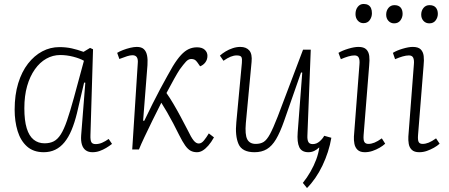

<svg xmlns="http://www.w3.org/2000/svg" viewBox="-20 -755 2267 970"><path d="M437 -73Q436 -47 441.5 -37Q447 -27 463 -27Q480 -27 496 -34Q512 -41 529 -53L546 -28Q532 -17 516 -7.5Q500 2 483 8Q466 14 447 14Q427 14 413.5 4.5Q400 -5 394 -24Q388 -43 390 -71L411 -337L405 -338L369 -184Q357 -135 341.5 -98Q326 -61 305.5 -36Q285 -11 259 1.5Q233 14 201 14Q149 14 116.5 -15Q84 -44 69 -93Q54 -142 54 -201Q54 -276 72 -334.5Q90 -393 121.5 -433.5Q153 -474 193.5 -495.5Q234 -517 280 -517Q314 -517 343 -510.5Q372 -504 402 -493L435 -513L450 -506ZM205 -31Q232 -31 251.5 -41Q271 -51 287 -76Q303 -101 318.5 -146Q334 -191 353 -260L404 -448Q383 -460 350 -468.5Q317 -477 284 -477Q247 -477 214 -458.5Q181 -440 156 -404.5Q131 -369 117 -320Q103 -271 103 -208Q103 -146 115 -107Q127 -68 150 -49.5Q173 -31 205 -31Z M703 -145H709Q730 -189 750.5 -230Q771 -271 790 -306.5Q809 -342 825.5 -371.5Q842 -401 853 -420Q875 -456 894.5 -477Q914 -498 933.5 -507Q953 -516 975 -516Q1001 -516 1014.5 -503.5Q1028 -491 1028 -473Q1028 -454 1017.5 -440Q1007 -426 991 -420L977 -440Q970 -450 963 -453.5Q956 -457 946 -457Q932 -457 919.5 -443.5Q907 -430 888 -404Q878 -389 860 -357Q842 -325 821 -285Q838 -261 856 -230.5Q874 -200 892.5 -165.5Q911 -131 928 -98Q937 -79 944.5 -66Q952 -53 958.5 -45Q965 -37 971.5 -33.5Q978 -30 984 -30Q998 -30 1010.5 -45.5Q1023 -61 1035 -81L1061 -61Q1047 -36 1032.5 -19.5Q1018 -3 1004 5.5Q990 14 975 14Q957 14 943 6.5Q929 -1 915.5 -20Q902 -39 885 -73Q871 -102 855 -132Q839 -162 823.5 -189Q808 -216 795 -236Q772 -191 750 -146Q728 -101 710 -63Q692 -25 682 0H648L676 -435Q678 -455 671.5 -465.5Q665 -476 649 -476Q638 -476 622 -471Q606 -466 583 -457L572 -488Q583 -495 601 -502Q619 -509 638 -513.5Q657 -518 671 -518Q695 -518 707 -506.5Q719 -495 723 -474.5Q727 -454 725 -426Z M1091 -474Q1103 -485 1119.5 -495Q1136 -505 1155.5 -511.5Q1175 -518 1194 -518Q1224 -518 1239.5 -500Q1255 -482 1251 -442L1222 -133Q1217 -75 1229 -51.5Q1241 -28 1272 -28Q1296 -28 1312 -38Q1328 -48 1344 -77.5Q1360 -107 1383 -166L1511 -504H1550L1533 -70Q1532 -50 1537.5 -38.5Q1543 -27 1560 -27Q1579 -27 1594.5 -40.5Q1610 -54 1618 -69L1654 -59Q1648 -23 1636.5 12.5Q1625 48 1609 81.5Q1593 115 1573 144Q1553 173 1531 195L1510 169Q1531 143 1548.5 112.5Q1566 82 1577.5 51Q1589 20 1593 -9H1591Q1581 1 1567.5 7.5Q1554 14 1538 14Q1504 14 1492 -11.5Q1480 -37 1484 -87L1507 -388L1501 -389L1415 -143Q1395 -86 1374.5 -51.5Q1354 -17 1328 -1.5Q1302 14 1266 14Q1203 14 1185 -27.5Q1167 -69 1174 -138L1202 -437Q1204 -457 1200 -466Q1196 -475 1176 -475Q1161 -475 1145 -468.5Q1129 -462 1109 -448Z M1796 -430Q1798 -452 1792.5 -463.5Q1787 -475 1771 -475Q1757 -475 1740 -470Q1723 -465 1702 -456L1690 -488Q1710 -500 1740 -509Q1770 -518 1791 -518Q1818 -518 1830.5 -505.5Q1843 -493 1845.5 -472Q1848 -451 1845 -423L1817 -73Q1815 -47 1821 -37.5Q1827 -28 1841 -28Q1856 -28 1872 -34.5Q1888 -41 1909 -56L1926 -29Q1914 -18 1897.5 -8.5Q1881 1 1862 7.5Q1843 14 1823 14Q1799 14 1786.5 2Q1774 -10 1770.5 -28.5Q1767 -47 1768 -65ZM1776 -684Q1776 -706 1787.5 -720.5Q1799 -735 1817 -735Q1831 -735 1840.5 -729.5Q1850 -724 1854.5 -713.5Q1859 -703 1859 -688Q1859 -669 1848 -653.5Q1837 -638 1816 -638Q1799 -638 1787.5 -651Q1776 -664 1776 -684Z M2071 -430Q2073 -452 2067.5 -463.5Q2062 -475 2046 -475Q2032 -475 2014.5 -470Q1997 -465 1976 -456L1965 -488Q1984 -500 2014.5 -509Q2045 -518 2065 -518Q2093 -518 2105.5 -505.5Q2118 -493 2120.5 -472Q2123 -451 2120 -423L2092 -73Q2090 -48 2095 -38Q2100 -28 2115 -28Q2130 -28 2146 -34.5Q2162 -41 2183 -56L2201 -29Q2189 -18 2172 -8.5Q2155 1 2136.5 7.5Q2118 14 2098 14Q2073 14 2060.5 2Q2048 -10 2045 -28.5Q2042 -47 2043 -65ZM1931 -681Q1931 -701 1942.5 -715Q1954 -729 1973 -729Q1993 -729 2003.5 -717.5Q2014 -706 2014 -685Q2014 -667 2003 -652Q1992 -637 1971 -637Q1954 -637 1942.5 -649.5Q1931 -662 1931 -681ZM2108 -681Q2108 -701 2119.5 -715Q2131 -729 2150 -729Q2171 -729 2181.5 -717Q2192 -705 2192 -685Q2192 -667 2181 -652Q2170 -637 2149 -637Q2131 -637 2119.5 -649.5Q2108 -662 2108 -681Z"/></svg>

Font: Literata 18pt ExtraLight
Style: Italic
Weight: 250
Italic angle: -2°
Designer: Latin by Veronika Burian and Jose Scaglione. Greek by Irene Vlachou. Cyrillic by Vera Evstafieva
Foundry: TypeTogether
Version: Version 3.103;gftools[0.9.29]